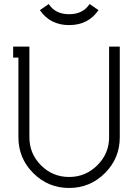

<svg xmlns="http://www.w3.org/2000/svg" viewBox="-20 -909 682 947"><path d="M421.9 -889.2 465.8 -858.9Q415 -785.2 320.8 -785.2Q227.5 -785.2 176.8 -858.9L220.2 -889.2Q252.9 -838.9 320.8 -838.9Q389.2 -838.9 421.9 -889.2ZM44.9 -679.2H125V-231.9Q125 -150.9 182.4 -93.5Q239.7 -36.1 320.8 -36.1Q401.9 -36.1 460 -93.8Q518.1 -151.4 518.1 -231.9V-679.2H570.8V-231.9Q570.8 -128.4 497.6 -55.2Q424.3 18.1 320.8 18.1Q217.3 18.1 144 -55.2Q70.8 -128.4 70.8 -231.9V-625H44.9Z"/></svg>

Font: Rawengulk
Style: Demibold
Weight: 600
Version: Version 0.92